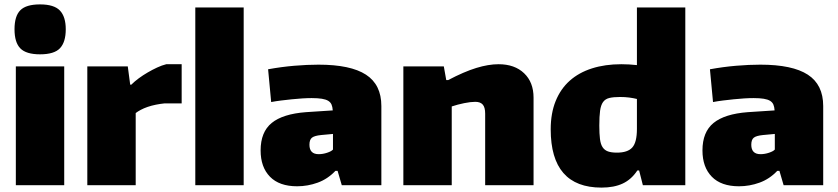

<svg xmlns="http://www.w3.org/2000/svg" viewBox="-20 -842 3810 873"><path d="M162 -595Q99 -595 72.5 -622Q46 -649 46 -709Q46 -769 72.5 -795.5Q99 -822 162 -822Q226 -822 252.5 -794Q279 -766 279 -709Q279 -651 253 -623Q227 -595 162 -595ZM52 -540H272V0H52Z M377 -540H561L572 -457H577Q592 -472 611 -486Q630 -500 651.5 -512.5Q673 -525 694.5 -535Q716 -545 736 -550H806V-372H729Q709 -370 689 -366Q669 -362 651.5 -356Q634 -350 620 -342.5Q606 -335 597 -328V0H377Z M868 -808H1088V0H868Z M1331 5Q1250 5 1207.5 -38.5Q1165 -82 1165 -158Q1165 -242 1215.5 -283Q1266 -324 1371 -332L1493 -340Q1492 -356 1487.5 -366.5Q1483 -377 1472.5 -383.5Q1462 -390 1443.5 -393Q1425 -396 1397 -396Q1377 -396 1354 -394.5Q1331 -393 1306.5 -390.5Q1282 -388 1258 -385Q1234 -382 1213 -378L1199 -527Q1259 -538 1318 -543Q1377 -548 1428 -548Q1574 -548 1644 -502.5Q1714 -457 1714 -360V0H1534L1515 -65H1505Q1470 -28 1424.5 -11.5Q1379 5 1331 5ZM1429 -141Q1448 -141 1467.5 -147.5Q1487 -154 1494 -162V-233L1440 -228Q1410 -225 1398.5 -216Q1387 -207 1387 -184Q1387 -141 1429 -141Z M1814 -540H1998L2009 -478H2018Q2090 -516 2145.5 -533Q2201 -550 2247 -550Q2320 -550 2363 -509Q2406 -468 2406 -398V0H2186V-325Q2186 -354 2175 -366.5Q2164 -379 2141 -379Q2120 -379 2090.5 -373Q2061 -367 2034 -358V0H1814Z M2715 11Q2484 11 2484 -254Q2484 -327 2506.5 -382.5Q2529 -438 2570.5 -475Q2612 -512 2671.5 -531Q2731 -550 2805 -550Q2823 -550 2840.5 -549Q2858 -548 2876 -546V-808H3096V0H2903L2886 -67H2878Q2851 -26 2811.5 -7.5Q2772 11 2715 11ZM2785 -148Q2834 -148 2855 -171.5Q2876 -195 2876 -256V-392Q2860 -396 2841 -398.5Q2822 -401 2799 -401Q2769 -401 2750.5 -396.5Q2732 -392 2722 -378Q2712 -364 2708.5 -338.5Q2705 -313 2705 -271Q2705 -234 2708 -210Q2711 -186 2720 -172.5Q2729 -159 2744.5 -153.5Q2760 -148 2785 -148Z M3340 5Q3259 5 3216.5 -38.5Q3174 -82 3174 -158Q3174 -242 3224.5 -283Q3275 -324 3380 -332L3502 -340Q3501 -356 3496.5 -366.5Q3492 -377 3481.5 -383.5Q3471 -390 3452.5 -393Q3434 -396 3406 -396Q3386 -396 3363 -394.5Q3340 -393 3315.5 -390.5Q3291 -388 3267 -385Q3243 -382 3222 -378L3208 -527Q3268 -538 3327 -543Q3386 -548 3437 -548Q3583 -548 3653 -502.5Q3723 -457 3723 -360V0H3543L3524 -65H3514Q3479 -28 3433.5 -11.5Q3388 5 3340 5ZM3438 -141Q3457 -141 3476.5 -147.5Q3496 -154 3503 -162V-233L3449 -228Q3419 -225 3407.5 -216Q3396 -207 3396 -184Q3396 -141 3438 -141Z"/></svg>

Font: Encode Sans Normal
Style: Black
Weight: 900
Designer: Pablo Impallari, Andres Torresi
Foundry: Pablo Impallari, Andres Torresi
Version: Version 1.000; ttfautohint (v1.00) -l 8 -r 50 -G 200 -x 14 -